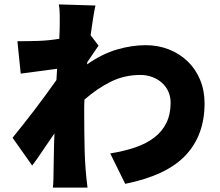

<svg xmlns="http://www.w3.org/2000/svg" viewBox="-20 -801 996 871"><path d="M375 -509Q444 -557 511 -576.5Q578 -596 641 -596Q698 -596 747 -576.5Q796 -557 832 -522Q868 -487 888 -438.5Q908 -390 908 -332Q908 -188 822 -96.5Q736 -5 548 33L480 -105Q543 -115 594 -132.5Q645 -150 680.5 -177.5Q716 -205 735 -244Q754 -283 754 -335Q754 -363 743.5 -386Q733 -409 714.5 -425.5Q696 -442 671 -451.5Q646 -461 617 -461Q545 -461 483 -430.5Q421 -400 363 -349Q362 -332 362 -317Q362 -302 362 -287Q362 -202 364 -118.5Q366 -35 377 50H220Q222 32 222.5 7.5Q223 -17 223 -29Q224 -72 224.5 -111.5Q225 -151 227 -196Q199 -156 172.5 -116Q146 -76 126 -50L37 -176Q57 -201 83 -233.5Q109 -266 136 -301.5Q163 -337 189 -372.5Q215 -408 236 -438L239 -489Q202 -484 157 -478Q112 -472 74 -467L59 -614Q108 -614 154 -615.5Q200 -617 249 -625Q250 -648 250.5 -664.5Q251 -681 251 -688Q251 -711 251 -734Q251 -757 247 -781L413 -776Q408 -754 402.5 -719.5Q397 -685 391 -641L427 -594Q418 -581 403.5 -559.5Q389 -538 376 -519Z"/></svg>

Font: Kinto Sans Black
Style: Regular
Weight: 900
Designer: Authors: Ryoko NISHIZUKA  (kana & ideographs); Paul D. Hunt (Latin, Greek & Cyrillic); Wenlong ZHANG  (bopomofo); Sandol
Foundry: Adobe Systems Incorporated, ookami Inc.
Version: Version 0.001